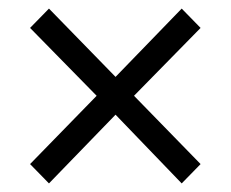

<svg xmlns="http://www.w3.org/2000/svg" viewBox="-20 -553 537 447"><path d="M94 -126 50 -171 205 -330 50 -488 94 -533 249 -374 403 -533 447 -488 292 -330 447 -171 403 -126 249 -286Z"/></svg>

Font: Giro Regular
Style: Regular
Weight: 400
Designer: Paul D. Hunt
Foundry: Adobe Systems Incorporated
Version: Version 1.000;PS 1.0;hotconv 1.0.88;makeotf.lib2.5.647800